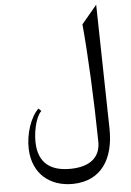

<svg xmlns="http://www.w3.org/2000/svg" viewBox="-70 -922 840 1235"><g transform="rotate(-5 350.0 -304.5)"><path d="M353 263C534 259 619 124 615 -72L599 -872L500 -754C518 -562 532 -271 536 5C538 108 468 163 346 165C232 167 149 124 135 4C126 -78 150 -186 188 -222L171 -239C118 -189 83 -82 86 14C91 176 203 266 353 263Z"/></g></svg>

Font: Kawkab Mono Light
Style: Bold
Weight: 400
Monospace: yes
Designer: Abdullah Arif
Foundry: Abdullah Arif
Version: Version 1.000;PS 000.500;hotconv 1.0.88;makeotf.lib2.5.64775